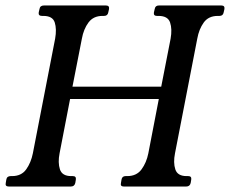

<svg xmlns="http://www.w3.org/2000/svg" viewBox="-34 -680 838 700"><path d="M604 -121Q597.2 -87 605.2 -62.5Q613.2 -38 646.2 -38H652.2Q665.2 -38 663.2 -25L661.2 -13Q658.2 0 645.2 0H417Q404 0 407 -13L409 -25Q411 -38 424 -38H430Q464 -38 482 -62.5Q500 -87 506.8 -121L545 -319H221.5L183.2 -121Q176.5 -87 184.5 -62.5Q192.5 -38 225.5 -38H231.5Q244.5 -38 242.5 -25L240.5 -13Q237.5 0 224.5 0H-2Q-16 0 -13 -13L-11 -25Q-9 -38 5 -38H10Q44 -38 61.5 -62.5Q79 -87 85.8 -121L167 -539Q173.2 -574 165.6 -598Q158 -622 124 -622H119Q105 -622 107.2 -635L110 -647Q112 -660 126 -660H352.5Q365.5 -660 363.5 -647L360.8 -635Q358.5 -622 345.5 -622H339.5Q306.5 -622 288.6 -598Q270.8 -574 264.5 -539L230.2 -364H553.8L588 -539Q594.2 -574 586.1 -598Q578 -622 544 -622H538Q525 -622 527.2 -635L530 -647Q532 -660 545 -660H773.2Q786.2 -660 784.2 -647L781.5 -635Q779.2 -622 766.2 -622H760.2Q726.2 -622 708.9 -598Q691.5 -574 685.2 -539Z"/></svg>

Font: Young Serif Light
Style: Italic
Weight: 300
Italic angle: -10.979°
Designer: Bastien Sozeau
Foundry: NBR — Bastien Sozeau
Version: Version 5.001